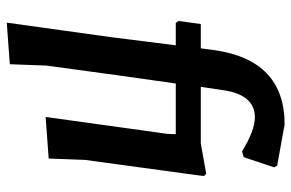

<svg xmlns="http://www.w3.org/2000/svg" viewBox="-167 -576 862 568"><g transform="rotate(90 264.0 -292.0)"><path d="M494 -471 501 -464 453 -112 449 -5 326 4 376 -356 377 -381H227L202 -204L174 2L170 110L47 119L90 -190L114 -381H48L42 -389L51 -455H123L128 -493Q157 -703 348 -703L470 -681L475 -672L445 -582L428 -577Q366 -615 327 -615Q261 -615 247 -523L237 -455H404Z"/></g></svg>

Font: Alegreya Sans
Style: Bold Italic
Weight: 700
Italic angle: -7°
Designer: Juan Pablo del Peral
Foundry: Huerta Tipografica
Version: Version 2.007